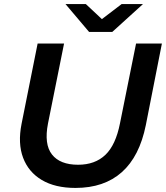

<svg xmlns="http://www.w3.org/2000/svg" viewBox="-20 -914 816 944"><path d="M351 10Q251 10 185.5 -29Q120 -68 93.5 -138.5Q67 -209 86 -305L165 -700H295L216 -307Q196 -205 235.5 -154.5Q275 -104 364 -104Q447 -104 498 -152.5Q549 -201 570 -308L649 -700H776L697 -299Q666 -145 579 -67.5Q492 10 351 10ZM418 -757 302 -894H402L481 -820L578 -894H683L532 -757Z"/></svg>

Font: Montserrat Thin SemiBold
Style: Italic
Weight: 600
Italic angle: -11.3°
Version: Version 9.000